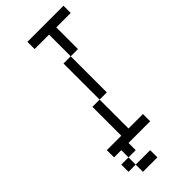

<svg xmlns="http://www.w3.org/2000/svg" viewBox="-270 -745 940 940"><g transform="rotate(-45 200.0 -275.0)"><path d="M150 -650H250V-500H300V-650H400V-700H150ZM50 100H100V50H50ZM50 0H100V50H150V0H300V-50H200V-250H150V-50H50ZM100 150H200V100H100ZM200 -250H250V-500H200Z"/></g></svg>

Font: LS-VG5000 Light Shifted
Style: Regular
Weight: 400
Designer: Justin Bihan, 2021
Foundry: Justin Bihan, 2021
Version: Version 1.000;Glyphs 3.1.2 (3151)